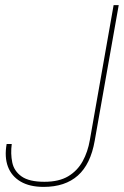

<svg xmlns="http://www.w3.org/2000/svg" viewBox="-20 -720 485 752"><path d="M151 12Q96 12 60.5 -9Q25 -30 11 -67.5Q-3 -105 6 -156H26Q21 -118 28 -84Q35 -50 64.5 -29Q94 -8 154 -8Q211 -8 247 -29.5Q283 -51 303.5 -88Q324 -125 332 -172L425 -700H445L351 -169Q335 -77 285 -32.5Q235 12 151 12Z"/></svg>

Font: DM Sans 12pt Thin
Style: Italic
Weight: 250
Italic angle: -10°
Version: Version 4.004;gftools[0.9.30]